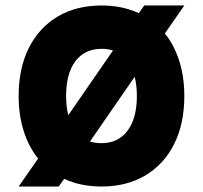

<svg xmlns="http://www.w3.org/2000/svg" viewBox="-20 -660 740 700"><path d="M350 20Q274 20 214 -8L194 20H48L119 -82Q85 -124 66.5 -182Q48 -240 48 -310Q48 -411 85 -485Q122 -559 190 -599.5Q258 -640 350 -640Q426 -640 486 -612L506 -640H652L581 -538Q615 -496 633.5 -438Q652 -380 652 -310Q652 -209 615 -135Q578 -61 510 -20.5Q442 20 350 20ZM221 -310Q221 -271 229 -240L392 -476Q373 -482 350 -482Q289 -482 255 -437Q221 -392 221 -310ZM350 -138Q411 -138 445 -183.5Q479 -229 479 -310Q479 -349 471 -380L308 -144Q327 -138 350 -138Z"/></svg>

Font: Martian Mono ExtraBold
Style: Regular
Weight: 800
Monospace: yes
Designer: Roman Shamin
Foundry: Evil Martians
Version: Version 1.000; ttfautohint (v1.8.4.7-5d5b)